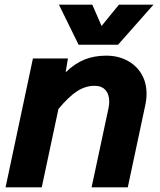

<svg xmlns="http://www.w3.org/2000/svg" viewBox="-20 -808 690 828"><path d="M451 -370Q451 -402 434.5 -420Q418 -438 388 -438Q349 -438 313 -415Q277 -392 232 -338L160 0H4L122 -556H273L263 -496Q302 -534 344 -551Q386 -568 438 -568Q488 -568 527.5 -547.5Q567 -527 589.5 -490Q612 -453 612 -403Q612 -379 606 -352L531 0H375L448 -342Q451 -357 451 -370ZM378 -788 418 -696 493 -788H642L489 -615H319L234 -788Z"/></svg>

Font: Azeret Mono
Style: Bold Italic
Weight: 700
Italic angle: -12°
Designer: Martin Vácha
Foundry: Displaay
Version: Version 1.000; Glyphs 3.0.3, build 3074